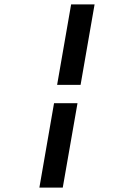

<svg xmlns="http://www.w3.org/2000/svg" viewBox="-20 -731 627 883"><path d="M161.1 131.8 228.5 -256.3H336.4L268.6 131.8ZM350.6 -340.8H242.7L307.1 -710.9H415Z"/></svg>

Font: Roboto Mono Medium
Style: Italic
Weight: 500
Designer: Google
Version: Version 2.000985; 2015; ttfautohint (v1.3)